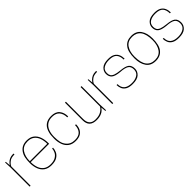

<svg xmlns="http://www.w3.org/2000/svg" viewBox="301 -1742 2955 2955"><g transform="rotate(-45 1778.5 -265.0)"><path d="M90 0H70V-410L65 -530H80L87 -449Q98 -468 118 -488Q138 -508 168.5 -522Q199 -536 240 -536L255 -535V-516Q178 -516 143 -485Q103 -454 90 -421Z M543 6Q468 6 420.5 -28.5Q373 -63 350.5 -122Q328 -181 328 -255Q328 -320 338.5 -370Q349 -420 378 -460Q432 -536 538 -536Q613 -536 659 -500.5Q705 -465 726.5 -405.5Q748 -346 748 -275V-255H348Q348 -187 367.5 -132.5Q387 -78 430 -46Q473 -14 543 -14Q609 -14 650 -38Q691 -62 709.5 -98Q728 -134 728 -170H748Q748 -132 729.5 -91Q711 -50 666.5 -22Q622 6 543 6ZM728 -275Q728 -343 708.5 -397.5Q689 -452 647 -484Q605 -516 538 -516Q442 -516 395 -448.5Q348 -381 348 -275Z M1071 6Q997 6 950 -28Q903 -62 880.5 -121Q858 -180 858 -255Q858 -300 862 -334Q866 -368 879 -406Q924 -536 1071 -536Q1165 -536 1209 -483Q1253 -430 1253 -345H1233Q1233 -420 1194.5 -468Q1156 -516 1071 -516Q1003 -516 960.5 -484.5Q918 -453 898 -398.5Q878 -344 878 -275Q878 -210 888 -163Q898 -116 926 -81Q976 -14 1071 -14Q1157 -14 1195 -59Q1233 -104 1233 -175H1253Q1253 -66 1178 -19Q1137 6 1071 6Z M1527 6Q1368 6 1368 -146V-530H1388V-155Q1388 -14 1520 -14Q1599 -14 1644 -43.5Q1689 -73 1708 -107V-530H1728V-120L1733 0H1718L1710 -81Q1655 6 1527 6Z M1888 0H1868V-410L1863 -530H1878L1885 -449Q1896 -468 1916 -488Q1936 -508 1966.5 -522Q1997 -536 2038 -536L2053 -535V-516Q1976 -516 1941 -485Q1901 -454 1888 -421Z M2311 6Q2235 6 2193.5 -19Q2152 -44 2136.5 -82.5Q2121 -121 2121 -160H2141Q2141 -14 2311 -14Q2384 -14 2432.5 -45Q2481 -76 2481 -140Q2481 -205 2438.5 -231Q2396 -257 2301 -262Q2201 -272 2163.5 -304.5Q2126 -337 2126 -398Q2126 -454 2170.5 -495Q2215 -536 2311 -536Q2381 -536 2421 -512.5Q2461 -489 2478.5 -449Q2496 -409 2496 -360H2476Q2476 -434 2440 -475Q2404 -516 2311 -516Q2241 -516 2193.5 -487.5Q2146 -459 2146 -395Q2146 -360 2160.5 -336.5Q2175 -313 2213 -299Q2251 -285 2321 -278Q2421 -269 2461 -238Q2501 -207 2501 -137Q2501 -79 2455.5 -36.5Q2410 6 2311 6Z M2814 6Q2708 6 2657 -66.5Q2606 -139 2606 -255Q2606 -403 2660 -467Q2713 -536 2814 -536Q2920 -536 2971 -463.5Q3022 -391 3022 -275Q3022 -128 2969 -64Q2915 6 2814 6ZM2814 -14Q2909 -14 2955.5 -81.5Q3002 -149 3002 -255Q3002 -389 2953.5 -452.5Q2905 -516 2814 -516Q2718 -516 2672 -448.5Q2626 -381 2626 -275Q2626 -141 2674 -77.5Q2722 -14 2814 -14Z M3317 6Q3241 6 3199.5 -19Q3158 -44 3142.5 -82.5Q3127 -121 3127 -160H3147Q3147 -14 3317 -14Q3390 -14 3438.5 -45Q3487 -76 3487 -140Q3487 -205 3444.5 -231Q3402 -257 3307 -262Q3207 -272 3169.5 -304.5Q3132 -337 3132 -398Q3132 -454 3176.5 -495Q3221 -536 3317 -536Q3387 -536 3427 -512.5Q3467 -489 3484.5 -449Q3502 -409 3502 -360H3482Q3482 -434 3446 -475Q3410 -516 3317 -516Q3247 -516 3199.5 -487.5Q3152 -459 3152 -395Q3152 -360 3166.5 -336.5Q3181 -313 3219 -299Q3257 -285 3327 -278Q3427 -269 3467 -238Q3507 -207 3507 -137Q3507 -79 3461.5 -36.5Q3416 6 3317 6Z"/></g></svg>

Font: Tanohe Sans Thin
Style: Regular
Weight: 100
Designer: Village Type and Design LLC & Cristiano Sobral
Foundry: Cooper Hewitt Smithsonian Design Museum
Version: Version 1.00;September 29, 2021;FontCreator 13.0.0.2655 64-b